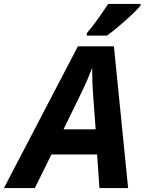

<svg xmlns="http://www.w3.org/2000/svg" viewBox="-80 -951 731 971"><path d="M411.1 -169.9H180.2L96.2 0H-60.1L314 -716.8H496.1L567.9 0H422.9ZM403.8 -296.9 391.1 -467.8Q386.2 -531.7 386.2 -591.3V-608.9Q364.7 -550.3 333 -484.9L241.2 -296.9ZM358.9 -783.2Q397.5 -826.2 467.3 -931.2H630.9V-922.9Q608.4 -895.5 555.7 -848.4Q502.9 -801.3 460.9 -771H358.9Z"/></svg>

Font: Zoram GWebM
Style: Bold Italic
Weight: 700
Italic angle: -12°
Foundry: Ascender Corporation
Version: Version 1.000